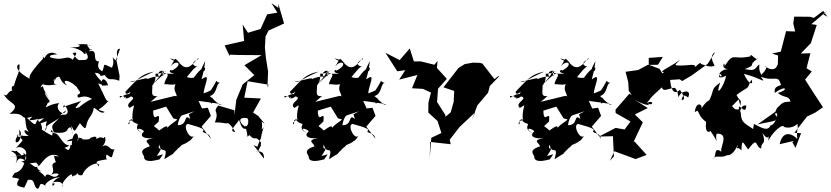

<svg xmlns="http://www.w3.org/2000/svg" viewBox="-20 -918 5196 1201"><path d="M110 -90C116 -10 46 -8 95 -76C122 -24 142 -64 77 11C106 -16 166 25 136 62C97 3 189 79 113 93C177 124 219 73 220 122C234 120 278 19 349 60C290 60 307 40 407 -3C433 -28 413 34 401 18C344 -19 345 -9 353 50C365 66 446 81 452 105C466 71 473 -11 447 54C387 58 349 30 355 47C388 21 385 -10 297 37C323 15 318 115 339 94C267 108 352 149 285 185C332 149 353 179 349 170C315 221 280 143 262 188C232 146 198 154 239 154C173 129 252 63 224 87C269 33 251 65 182 53C237 133 209 139 180 113C101 56 95 66 76 114C109 30 42 35 52 24C124 43 34 -14 114 52C28 64 24 67 143 49C133 84 136 148 72 164C42 205 60 186 100 201C68 251 101 246 134 257C123 264 133 259 154 208C206 196 184 252 216 263C236 254 219 209 269 248C243 248 292 191 358 191C300 203 297 271 323 231C273 225 388 198 368 252C359 218 446 141 429 188C443 173 472 192 462 130C452 192 495 177 495 177C519 110 614 85 597 123C577 89 570 92 661 76C638 88 642 49 649 49C689 80 675 68 696 15C663 27 662 -27 617 -1C661 -36 628 -98 626 -32C648 -58 599 -68 586 -48C579 -50 593 -76 545 -55C540 -35 478 -55 490 -39C516 -54 456 -72 395 -34C490 -38 481 -83 462 -27C485 -98 431 -111 429 -11C376 7 357 -73 329 -83C263 -94 324 -127 306 -70C260 -89 218 -134 239 -91C261 -169 169 -164 256 -179C233 -161 161 -102 172 -115C223 -130 205 -139 273 -160C255 -102 288 -138 259 -95C276 -135 247 -116 349 -178C296 -126 302 -134 316 -90C423 -75 392 -123 421 -121C442 -85 436 -49 426 -132C451 -86 441 -90 480 -148C523 -92 514 -127 519 -129C530 -188 556 -186 566 -239C567 -259 608 -196 635 -218C573 -242 593 -212 662 -290C646 -273 640 -306 594 -397C683 -362 610 -398 655 -382C654 -418 604 -451 620 -380C657 -390 590 -417 574 -463C633 -457 583 -432 634 -449C670 -402 664 -437 726 -413L728 -444L707 -547L731 -613C685 -618 743 -492 684 -560C707 -493 642 -459 669 -467C729 -462 715 -416 701 -484C610 -526 642 -522 620 -472C567 -500 614 -542 592 -534C555 -543 599 -612 537 -597C557 -640 566 -559 520 -645C573 -607 545 -654 467 -639C504 -627 449 -617 412 -625C523 -605 492 -572 518 -583C496 -616 557 -555 513 -543C468 -544 474 -529 434 -585C500 -609 400 -518 441 -536C405 -582 383 -539 322 -553C291 -554 268 -576 338 -578C269 -617 245 -530 266 -547C222 -590 263 -565 246 -548C151 -445 158 -426 174 -421C85 -466 72 -506 101 -517C108 -474 88 -457 67 -381C44 -382 52 -336 73 -352C19 -357 33 -303 3 -329C37 -262 120 -272 40 -205C151 -217 96 -161 180 -188C192 -189 119 -150 220 -174C192 -143 220 -111 135 -194C148 -93 143 -128 159 -93C113 -125 137 -71 162 -70C122 -58 55 -93 101 -59V-109ZM262 -343C242 -378 258 -386 233 -370C255 -415 236 -367 342 -393C285 -382 338 -444 396 -533C301 -427 351 -425 311 -413C377 -472 332 -414 400 -383C360 -420 404 -428 460 -374C469 -353 499 -337 465 -325C463 -282 491 -339 556 -299C524 -288 477 -250 476 -248C430 -227 464 -260 489 -288C461 -274 387 -259 376 -245C373 -292 432 -206 385 -200C365 -206 332 -176 392 -228C383 -181 316 -239 351 -273C269 -266 250 -217 280 -276C275 -290 283 -261 291 -286C225 -373 292 -321 260 -341L287 -302Z M964 -317C908 -311 945 -360 928 -408C900 -361 957 -371 953 -457C983 -453 1065 -494 981 -460C1073 -467 1004 -424 1009 -390C1016 -398 1099 -368 1091 -420C1046 -338 1095 -350 1084 -295C1075 -281 1137 -259 1126 -299L1129 -309L1073 -318L922 -281ZM1170 -173C1126 -213 1158 -133 1092 -135C1098 -197 1147 -218 1095 -191C1102 -164 1054 -153 1027 -118C1031 -148 974 -98 975 -102C937 -142 930 -114 973 -158C984 -245 939 -130 938 -226L1019 -251L1064 -178L1089 -171L1118 -196L1244 -238L1222 -287L1344 -270L1356 -262C1392 -261 1346 -253 1306 -308C1279 -235 1338 -286 1292 -317C1343 -332 1329 -400 1358 -399C1312 -407 1358 -442 1298 -352C1338 -378 1311 -354 1254 -334C1253 -376 1307 -471 1242 -422C1241 -437 1252 -441 1264 -539C1266 -533 1212 -458 1258 -474C1278 -512 1239 -499 1192 -432C1130 -421 1118 -486 1092 -378C1177 -453 1191 -510 1224 -499C1205 -500 1154 -517 1221 -549C1222 -569 1194 -512 1158 -499C1109 -489 1115 -539 1042 -553C1084 -525 1070 -546 1107 -522C1065 -560 1087 -564 1046 -501C1085 -553 1135 -515 1052 -475C1062 -493 1012 -465 1072 -458C995 -450 1033 -481 936 -392C1024 -482 995 -510 998 -439C1031 -508 931 -464 986 -431C966 -460 843 -401 908 -417C899 -437 898 -427 793 -406C822 -401 823 -417 944 -470C860 -454 842 -424 764 -344C769 -306 815 -371 788 -329C753 -333 723 -288 730 -319C739 -313 778 -320 766 -301C756 -354 741 -273 799 -315C847 -300 753 -274 791 -243C842 -273 806 -262 808 -177C829 -169 759 -141 832 -186C750 -148 798 -118 789 -164C827 -189 774 -164 843 -142C825 -108 850 -97 868 -85C811 -126 871 -114 881 -96C848 -69 876 -47 939 -54C859 -39 918 -23 916 -2C830 25 891 54 881 70C894 104 957 83 978 79C1013 28 999 53 961 57C1016 -22 959 38 976 -14C991 58 1035 -21 1008 78C1117 7 1017 84 1094 11C1052 34 1099 13 1117 -11C1197 -42 1147 -48 1151 -62C1131 -37 1158 -4 1197 -77C1175 -25 1117 -135 1155 -143C1239 -120 1265 -109 1248 -98C1251 -80 1290 -92 1298 -51L1241 -126L1299 -193L1280 -244L1224 -237L1161 -203Z M1591 0C1589 -7 1637 -108 1610 -47C1633 -160 1646 -136 1617 -107C1629 -178 1593 -168 1636 -144L1595 -193L1563 -214L1612 -302L1508 -307L1529 -410L1661 -388L1653 -373L1657 -470L1643 -558L1637 -622L1641 -690L1660 -727L1757 -771L1721 -894V-869L1678 -898L1715 -839L1651 -828L1610 -737L1531 -713L1498 -764L1507 -662L1385 -634L1417 -566V-576L1475 -574L1616 -573L1509 -510L1569 -450H1573L1498 -390L1458 -293L1446 -195V-228L1345 -258C1305 -210 1356 -232 1324 -152C1398 -153 1385 -138 1419 -153C1391 -145 1413 -161 1452 -92C1404 -96 1459 -137 1475 -168C1493 -118 1498 -102 1539 -117C1503 -116 1445 -186 1518 -180C1546 -184 1530 -108 1512 -134C1541 -53 1514 -55 1541 -73C1579 -28 1572 -80 1613 -26C1605 15 1631 -48 1588 40C1608 1 1610 42 1571 24C1589 34 1634 15 1631 74L1566 -10Z M1994 -317C1938 -311 1975 -360 1958 -408C1930 -361 1987 -371 1983 -457C2013 -453 2095 -494 2011 -460C2103 -467 2034 -424 2039 -390C2046 -398 2129 -368 2121 -420C2076 -338 2125 -350 2114 -295C2105 -281 2167 -259 2156 -299L2159 -309L2103 -318L1952 -281ZM2200 -173C2156 -213 2188 -133 2122 -135C2128 -197 2177 -218 2125 -191C2132 -164 2084 -153 2057 -118C2061 -148 2004 -98 2005 -102C1967 -142 1960 -114 2003 -158C2014 -245 1969 -130 1968 -226L2049 -251L2094 -178L2119 -171L2148 -196L2274 -238L2252 -287L2374 -270L2386 -262C2422 -261 2376 -253 2336 -308C2309 -235 2368 -286 2322 -317C2373 -332 2359 -400 2388 -399C2342 -407 2388 -442 2328 -352C2368 -378 2341 -354 2284 -334C2283 -376 2337 -471 2272 -422C2271 -437 2282 -441 2294 -539C2296 -533 2242 -458 2288 -474C2308 -512 2269 -499 2222 -432C2160 -421 2148 -486 2122 -378C2207 -453 2221 -510 2254 -499C2235 -500 2184 -517 2251 -549C2252 -569 2224 -512 2188 -499C2139 -489 2145 -539 2072 -553C2114 -525 2100 -546 2137 -522C2095 -560 2117 -564 2076 -501C2115 -553 2165 -515 2082 -475C2092 -493 2042 -465 2102 -458C2025 -450 2063 -481 1966 -392C2054 -482 2025 -510 2028 -439C2061 -508 1961 -464 2016 -431C1996 -460 1873 -401 1938 -417C1929 -437 1928 -427 1823 -406C1852 -401 1853 -417 1974 -470C1890 -454 1872 -424 1794 -344C1799 -306 1845 -371 1818 -329C1783 -333 1753 -288 1760 -319C1769 -313 1808 -320 1796 -301C1786 -354 1771 -273 1829 -315C1877 -300 1783 -274 1821 -243C1872 -273 1836 -262 1838 -177C1859 -169 1789 -141 1862 -186C1780 -148 1828 -118 1819 -164C1857 -189 1804 -164 1873 -142C1855 -108 1880 -97 1898 -85C1841 -126 1901 -114 1911 -96C1878 -69 1906 -47 1969 -54C1889 -39 1948 -23 1946 -2C1860 25 1921 54 1911 70C1924 104 1987 83 2008 79C2043 28 2029 53 1991 57C2046 -22 1989 38 2006 -14C2021 58 2065 -21 2038 78C2147 7 2047 84 2124 11C2082 34 2129 13 2147 -11C2227 -42 2177 -48 2181 -62C2161 -37 2188 -4 2227 -77C2205 -25 2147 -135 2185 -143C2269 -120 2295 -109 2278 -98C2281 -80 2320 -92 2328 -51L2271 -126L2329 -193L2310 -244L2254 -237L2191 -203Z M2697 -513 2612 -534H2569L2543 -615L2480 -542L2391 -588L2465 -472L2515 -479L2477 -420L2591 -449L2557 -366L2626 -362L2676 -339L2660 -277L2659 -214L2717 -161L2741 -86L2678 -56L2668 71L2671 -30L2799 -16L2793 -44L2855 -124L2952 -215L2931 -166L2966 -259L3033 -338L3044 -380L3106 -444L3093 -439L3073 -423L2997 -521L2978 -525L2937 -526L2887 -517L2848 -493L2754 -372L2821 -349L2818 -282L2798 -211L2817 -230L2718 -147L2771 -162L2765 -200L2714 -280L2720 -363L2775 -425L2713 -493L2717 -537Z M3405 -317C3349 -311 3386 -360 3369 -408C3341 -361 3398 -371 3394 -457C3424 -453 3506 -494 3422 -460C3514 -467 3445 -424 3450 -390C3457 -398 3540 -368 3532 -420C3487 -338 3536 -350 3525 -295C3516 -281 3578 -259 3567 -299L3570 -309L3514 -318L3363 -281ZM3611 -173C3567 -213 3599 -133 3533 -135C3539 -197 3588 -218 3536 -191C3543 -164 3495 -153 3468 -118C3472 -148 3415 -98 3416 -102C3378 -142 3371 -114 3414 -158C3425 -245 3380 -130 3379 -226L3460 -251L3505 -178L3530 -171L3559 -196L3685 -238L3663 -287L3785 -270L3797 -262C3833 -261 3787 -253 3747 -308C3720 -235 3779 -286 3733 -317C3784 -332 3770 -400 3799 -399C3753 -407 3799 -442 3739 -352C3779 -378 3752 -354 3695 -334C3694 -376 3748 -471 3683 -422C3682 -437 3693 -441 3705 -539C3707 -533 3653 -458 3699 -474C3719 -512 3680 -499 3633 -432C3571 -421 3559 -486 3533 -378C3618 -453 3632 -510 3665 -499C3646 -500 3595 -517 3662 -549C3663 -569 3635 -512 3599 -499C3550 -489 3556 -539 3483 -553C3525 -525 3511 -546 3548 -522C3506 -560 3528 -564 3487 -501C3526 -553 3576 -515 3493 -475C3503 -493 3453 -465 3513 -458C3436 -450 3474 -481 3377 -392C3465 -482 3436 -510 3439 -439C3472 -508 3372 -464 3427 -431C3407 -460 3284 -401 3349 -417C3340 -437 3339 -427 3234 -406C3263 -401 3264 -417 3385 -470C3301 -454 3283 -424 3205 -344C3210 -306 3256 -371 3229 -329C3194 -333 3164 -288 3171 -319C3180 -313 3219 -320 3207 -301C3197 -354 3182 -273 3240 -315C3288 -300 3194 -274 3232 -243C3283 -273 3247 -262 3249 -177C3270 -169 3200 -141 3273 -186C3191 -148 3239 -118 3230 -164C3268 -189 3215 -164 3284 -142C3266 -108 3291 -97 3309 -85C3252 -126 3312 -114 3322 -96C3289 -69 3317 -47 3380 -54C3300 -39 3359 -23 3357 -2C3271 25 3332 54 3322 70C3335 104 3398 83 3419 79C3454 28 3440 53 3402 57C3457 -22 3400 38 3417 -14C3432 58 3476 -21 3449 78C3558 7 3458 84 3535 11C3493 34 3540 13 3558 -11C3638 -42 3588 -48 3592 -62C3572 -37 3599 -4 3638 -77C3616 -25 3558 -135 3596 -143C3680 -120 3706 -109 3689 -98C3692 -80 3731 -92 3739 -51L3682 -126L3740 -193L3721 -244L3665 -237L3602 -203Z M4096 -513 4031 -512 3972 -480 3893 -469 3910 -403 3913 -350 3932 -323 3917 -332 3830 -232 3831 -211 3924 -158 3887 -108 3831 -118 3727 -64 3814 -66 3820 60 3795 88 3823 28 3956 77 4025 51 3948 -34 3942 -28 4001 -153 3951 -202 4032 -242 3925 -310C4000 -260 4054 -252 4034 -271C4069 -251 4070 -298 4025 -273C4067 -320 4030 -291 4121 -372C4126 -341 4159 -363 4198 -369C4224 -359 4221 -301 4225 -312C4239 -352 4311 -363 4284 -308C4282 -308 4249 -344 4244 -291C4262 -295 4269 -304 4233 -356C4192 -318 4176 -365 4172 -418L4232 -422L4247 -411L4305 -445L4406 -518L4454 -592C4448 -588 4412 -574 4450 -508C4429 -492 4382 -512 4363 -519C4374 -541 4308 -490 4329 -482C4339 -534 4294 -502 4210 -509C4202 -532 4175 -477 4239 -551C4199 -509 4082 -464 4135 -468C4104 -447 4051 -412 4159 -398L4106 -487L4038 -513V-556L4126 -562Z M4612 -256C4617 -307 4614 -271 4587 -324C4669 -386 4649 -346 4679 -420C4698 -392 4669 -376 4633 -456C4749 -427 4776 -388 4739 -438C4826 -404 4845 -456 4864 -390C4875 -380 4815 -387 4827 -337C4901 -392 4913 -352 4845 -337C4888 -301 4914 -323 4925 -283C4880 -277 4884 -286 4840 -242L4830 -219L4719 -140C4843 -167 4834 -156 4839 -190C4806 -214 4869 -234 4826 -154C4854 -219 4825 -130 4801 -135C4782 -93 4746 -118 4696 -143L4691 -111C4634 -150 4613 -152 4614 -222C4606 -186 4604 -266 4648 -258C4647 -185 4592 -289 4603 -235C4556 -223 4571 -277 4544 -239L4600 -296ZM5129 -850 5071 -806 5048 -813 4948 -814 4942 -771 4954 -721 4897 -723 4864 -595 4809 -583 4847 -571 4845 -494 4864 -473C4855 -505 4841 -518 4842 -512C4835 -477 4794 -477 4764 -506C4797 -501 4736 -442 4728 -435C4785 -451 4714 -486 4766 -415C4741 -456 4725 -464 4730 -515C4702 -497 4715 -468 4639 -486C4724 -520 4646 -500 4721 -553C4715 -531 4666 -597 4676 -566C4560 -539 4572 -598 4512 -503C4518 -550 4478 -484 4539 -486C4478 -485 4476 -437 4480 -459C4520 -432 4460 -432 4487 -469C4489 -479 4447 -406 4522 -445C4510 -376 4448 -296 4485 -402C4418 -352 4457 -364 4408 -274C4430 -305 4394 -284 4367 -238C4378 -265 4334 -289 4326 -217C4382 -241 4356 -302 4342 -226C4357 -209 4351 -190 4397 -155C4386 -78 4425 -90 4423 -101C4471 -29 4468 -22 4468 -22C4446 -73 4476 -98 4460 -82C4552 -87 4473 17 4495 33C4441 -9 4463 67 4442 74C4454 49 4489 74 4528 53C4531 52 4563 62 4596 -14C4545 -25 4560 37 4597 -12C4581 30 4590 -10 4618 23C4620 -61 4630 -21 4660 17C4726 -74 4701 4 4742 11C4738 -34 4778 -7 4749 -87C4796 -16 4787 -107 4787 -37C4802 -77 4863 -139 4882 -129C4871 -126 4924 -103 4968 -143C4977 -83 4960 -137 4967 -49C4920 -96 4872 -90 4857 -16L4947 -37L4936 -29L4956 7L4991 -85L4949 -87L5028 -189L5080 -214L5128 -247C5090 -304 5053 -362 5016 -420L5058 -471L5025 -491L5049 -585L4989 -583L5052 -648L5089 -762L5055 -767L5154 -850L5131 -827L5156 -813Z"/></svg>

Font: Hussar Lance
Style: ExBdObl
Weight: 700
Foundry: Cannot Into Space Fonts, PlusOne Fonts
Version: Version 2.270